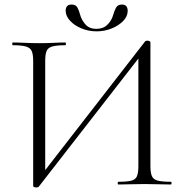

<svg xmlns="http://www.w3.org/2000/svg" viewBox="-20 -812 810 845"><path d="M164 -44 618 -629Q621 -633 628 -633Q633 -633 637.5 -631Q642 -629 642 -626V-81Q642 -52 648.5 -37Q655 -22 674.5 -17Q694 -12 732 -12Q735 -12 735 -6Q735 0 732 0Q709 0 679 -1Q649 -2 616 -2Q582 -2 553 -1Q524 0 501 0Q498 0 498 -6Q498 -12 501 -12Q540 -12 558.5 -17Q577 -22 583 -37Q589 -52 589 -81V-582L605 -575L151 9Q148 13 140 13Q135 13 130.5 11.5Q126 10 126 6V-544Q126 -573 119.5 -587.5Q113 -602 93.5 -607.5Q74 -613 36 -613Q34 -613 34 -619Q34 -625 36 -625Q60 -625 90 -623.5Q120 -622 152 -622Q187 -622 215.5 -623.5Q244 -625 268 -625Q270 -625 270 -619Q270 -613 268 -613Q230 -613 210.5 -607.5Q191 -602 185 -587.5Q179 -573 179 -544V-37ZM404 -685Q434 -685 452.5 -703Q471 -721 478 -746Q483 -764 490.5 -778Q498 -792 517 -792Q530 -792 536 -784.5Q542 -777 542 -764Q542 -740 522 -719.5Q502 -699 471 -686.5Q440 -674 405 -674Q370 -674 338.5 -687Q307 -700 288 -721Q269 -742 269 -765Q269 -778 275.5 -785Q282 -792 294 -792Q314 -792 321 -778.5Q328 -765 333 -746Q339 -724 356 -704.5Q373 -685 404 -685Z"/></svg>

Font: Cormorant Infant Light
Style: Regular
Weight: 300
Designer: Christian Thalmann (Catharsis Fonts)
Foundry: Catharsis Fonts
Version: Version 4.001